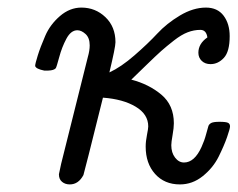

<svg xmlns="http://www.w3.org/2000/svg" viewBox="-20 -484 630 509"><path d="M73.2 -309.1Q73.2 -314.9 80.1 -336.9Q86.9 -358.9 99.9 -388.9Q112.8 -418.9 138.9 -441.4Q165 -463.9 195.8 -463.9Q232.9 -463.9 259.5 -438.5Q286.1 -413.1 286.1 -372.1Q286.1 -358.9 270 -292Q300.8 -306.2 336.4 -337.2Q372.1 -368.2 397 -395Q421.9 -421.9 457 -442.9Q492.2 -463.9 525.9 -463.9Q556.6 -463.9 572.8 -442.4Q588.9 -420.9 588.9 -388.2Q588.9 -347.2 573.5 -330.6Q558.1 -314 538.1 -314Q523.9 -314 514.9 -322.5Q505.9 -331.1 505.9 -344.2Q505.9 -368.2 529.8 -384.8Q526.9 -404.8 511.2 -404.8Q494.1 -404.8 477.5 -398.4Q460.9 -392.1 440.9 -376.5Q420.9 -360.8 407.5 -348.9Q394 -336.9 367.9 -311.5Q341.8 -286.1 328.1 -272.9Q375 -260.7 408 -232.9Q440.9 -205.1 440.9 -157.2Q440.9 -145 437.5 -126Q434.1 -106.9 434.1 -99.1Q434.1 -79.1 444.1 -66.2Q454.1 -53.2 467.8 -53.2Q495.6 -53.2 514.2 -94.2Q522 -111.3 526.4 -128.2Q530.8 -145 532.5 -149.9Q534.2 -154.8 540 -158Q545.9 -161.1 562 -161.1Q579.1 -161.1 584.5 -158.4Q589.8 -155.8 589.8 -148.9Q589.8 -143.1 582 -120.6Q574.2 -98.1 559.6 -68.6Q544.9 -39.1 517.6 -17.1Q490.2 4.9 457 4.9Q416 4.9 391.1 -22.9Q366.2 -50.8 366.2 -95.2Q366.2 -109.4 369.6 -126.2Q373 -143.1 373 -148.9Q373 -181.2 339.6 -201.2Q306.2 -221.2 252.9 -225.1Q203.1 -24.9 201.2 -20Q188 4.9 165 4.9Q152.8 4.9 144.5 -2Q136.2 -8.8 136.2 -22Q136.2 -22.9 142.1 -49.8L212.9 -333Q217.8 -350.1 217.8 -363.8Q217.8 -383.8 206.8 -393.8Q195.8 -403.8 185.1 -403.8Q168 -403.8 156 -381.3Q144 -358.9 137 -332.5Q129.9 -306.2 127.9 -303.2Q123 -297.4 107.9 -296.9H97.2Q75.2 -301.3 73.2 -309.1Z"/></svg>

Font: CMU Concrete
Style: Italic
Weight: 500
Italic angle: -14.04°
Version: Version 0.7.0